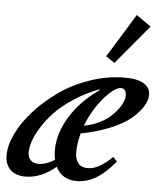

<svg xmlns="http://www.w3.org/2000/svg" viewBox="-57 -781 704 840"><g transform="rotate(5 295.0 -361.5)"><path d="M430.2 -518.1 392.1 -543.9 509.8 -735.4 574.2 -690.4ZM85.4 11.2Q42 11.2 18.8 -12Q-4.4 -35.2 -4.4 -74.7Q-4.4 -118.2 20.3 -169.9Q44.9 -221.7 90.8 -272.2Q136.7 -322.8 195.6 -364.5Q254.4 -406.2 330.1 -432.1Q405.8 -458 481.9 -458Q540 -458 566.9 -439.9Q593.8 -421.9 593.8 -392.1Q593.8 -368.2 577.4 -341.3Q561 -314.5 529.1 -287.1Q497.1 -259.8 439.9 -235.8Q382.8 -211.9 310.1 -197.8Q297.9 -154.8 297.9 -114.7Q297.9 -84 312 -66.7Q326.2 -49.3 353.5 -49.3Q402.8 -49.3 460.9 -107.9L479 -89.8Q398.4 11.2 311.5 11.2Q245.6 11.2 218.8 -43.5Q153.8 11.2 85.4 11.2ZM469.2 -411.1Q440.9 -411.1 394.8 -357.7Q348.6 -304.2 321.3 -232.9Q355 -238.8 384 -252.4Q413.1 -266.1 432.4 -282.7Q451.7 -299.3 465.6 -317.6Q479.5 -335.9 485.8 -351.6Q492.2 -367.2 492.2 -378.4Q492.2 -411.1 469.2 -411.1ZM90.8 -96.7Q90.8 -74.7 102.8 -62Q114.7 -49.3 137.2 -49.3Q170.9 -49.3 208.5 -73.2Q204.1 -92.3 204.1 -115.7Q204.1 -187 248.3 -261Q292.5 -335 377.4 -394.5L375 -397.5Q314.5 -374 264.2 -340.8Q213.9 -307.6 182.6 -274.4Q151.4 -241.2 129.9 -206.3Q108.4 -171.4 99.6 -144.3Q90.8 -117.2 90.8 -96.7Z"/></g></svg>

Font: Elstob 8pt SemiBold
Style: Italic
Weight: 600
Italic angle: -20°
Designer: Peter S. Baker
Version: Version 1.015